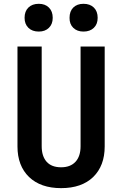

<svg xmlns="http://www.w3.org/2000/svg" viewBox="-20 -973 639 1003"><path d="M416 -808.1Q382.8 -808.1 362.8 -827.6Q342.8 -847.2 343.3 -879.9Q343.3 -914.1 362.8 -933.6Q382.8 -953.1 416 -953.1Q450.2 -953.1 470.2 -933.6Q490.2 -914.1 490.2 -879.9Q490.2 -846.7 470.2 -827.6Q450.2 -808.1 416 -808.1ZM182.6 -808.1Q148.4 -808.1 128.4 -827.6Q108.4 -847.2 108.4 -879.9Q108.4 -914.1 128.4 -933.6Q148.4 -953.1 182.6 -953.1Q215.8 -953.1 235.4 -933.6Q255.4 -914.1 255.4 -879.9Q255.4 -846.7 235.4 -827.6Q215.8 -808.1 182.6 -808.1ZM299.3 9.8Q192.4 9.8 131.8 -48.3Q71.3 -106.9 71.3 -208V-730H197.8V-209Q197.8 -157.2 223.6 -127.9Q249.5 -99.1 299.3 -99.1Q347.7 -99.1 374.5 -127.9Q400.9 -156.7 400.9 -209V-730H526.9V-208Q526.9 -106.9 466.8 -48.3Q406.7 9.8 299.3 9.8Z"/></svg>

Font: UDEV Gothic 35
Style: Bold
Weight: 700
Version: v2.1.0; ttfautohint (v1.8.4.7-5d5b-dirty) -l 6 -r 45 -G 200 